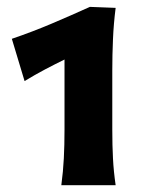

<svg xmlns="http://www.w3.org/2000/svg" viewBox="-20 -879 419 561"><path d="M159.2 -337.9Q164.6 -378.4 166.5 -416.5Q168.5 -454.6 168.5 -501V-705.1Q140.6 -691.4 111.3 -676Q82 -660.6 51.8 -642.1L14.6 -765.6Q74.7 -786.1 130.6 -809.8Q186.5 -833.5 242.7 -858.9L317.9 -856Q312 -809.6 310.1 -764.2Q308.1 -718.8 308.1 -672.4V-501Q308.1 -453.6 310.1 -416Q312 -378.4 317.9 -337.9Z"/></svg>

Font: Pinar DS2-Bold
Style: Regular
Weight: 700
Designer: Amin Abedi
Version: Version 2.000